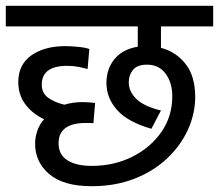

<svg xmlns="http://www.w3.org/2000/svg" viewBox="-20 -642 755 662"><path d="M296 -70Q373 -70 436 -101.5Q499 -133 536.5 -187Q574 -241 574 -310Q574 -357 551 -388Q528 -419 487 -419Q453 -419 438.5 -401Q424 -383 424 -358Q424 -326 450.5 -300.5Q477 -275 535 -261L502 -198Q421 -221 384 -262.5Q347 -304 347 -356Q347 -404 374.5 -438Q402 -472 455 -481V-551H0V-622H715V-551H535V-477Q586 -464 619.5 -422Q653 -380 653 -308Q653 -250 628 -195Q603 -140 556.5 -96Q510 -52 444 -26Q378 0 296 0Q199 0 150 -41.5Q101 -83 101 -147Q101 -168 108.5 -190.5Q116 -213 132 -231Q90 -251 66.5 -283.5Q43 -316 43 -359Q43 -419 88 -451Q133 -483 206 -483Q223 -483 249 -480.5Q275 -478 288 -473L282 -404Q268 -408 250.5 -411.5Q233 -415 212 -415Q124 -415 124 -350Q124 -321 146 -305Q168 -289 202 -281Q231 -290 266 -290Q277 -290 289 -289Q301 -288 308 -287L302 -217Q296 -218 288.5 -218Q281 -218 276 -218Q182 -218 182 -148Q182 -108 213 -89Q244 -70 296 -70Z"/></svg>

Font: Go Noto Kurrent-Regular
Style: Regular
Weight: 400
Designer: Monotype Design Team
Foundry: Monotype Imaging Inc.
Version: Version 2.012; ttfautohint (v1.8.4.7-5d5b)